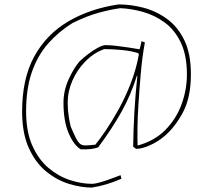

<svg xmlns="http://www.w3.org/2000/svg" viewBox="-20 -666 937 868"><path d="M395 182Q346 182 291 165Q236 148 188 108.5Q140 69 110 2.5Q80 -64 80 -162Q80 -311 135 -411Q190 -511 288.5 -569Q387 -627 516 -646Q572 -646 629 -631Q686 -616 735 -580.5Q784 -545 813.5 -484Q843 -423 843 -331Q843 -226 807.5 -159Q772 -92 724 -51Q695 -26 658.5 -9.5Q622 7 595 7L582 -3Q583 -79 587.5 -158.5Q592 -238 601 -323L599 -324Q572 -237 529.5 -161Q487 -85 424 0Q412 5 392.5 7.5Q373 10 345 9Q314 -9 290.5 -63.5Q267 -118 267 -202Q267 -255 289.5 -305.5Q312 -356 339 -388Q358 -406 380.5 -423Q403 -440 424 -451Q445 -462 457 -462Q476 -462 503.5 -459Q531 -456 559.5 -451.5Q588 -447 611 -443Q612 -445 614 -453.5Q616 -462 618 -470.5Q620 -479 620 -480L635 -474Q623 -410 616.5 -335Q610 -260 606 -196Q602 -137 601.5 -87Q601 -37 602 -8Q679 -29 728 -79Q777 -129 801 -195Q825 -261 825 -329Q825 -416 797.5 -473.5Q770 -531 725 -564Q680 -597 627 -612Q574 -627 524 -629Q480 -623 426.5 -608.5Q373 -594 308 -562Q245 -523 197.5 -469Q150 -415 124 -340Q98 -265 98 -163Q98 -71 126 -8Q154 55 199 93Q244 131 296 148Q348 165 395 165Q411 165 437.5 157Q464 149 489 139.5Q514 130 525 126L529 142Q495 157 461.5 167Q428 177 395 182ZM411 -12Q430 -35 458 -76Q486 -117 516.5 -172Q547 -227 571.5 -290.5Q596 -354 608 -421L604 -426Q572 -436 530.5 -440Q489 -444 451 -444Q404 -427 366.5 -389Q329 -351 307.5 -302Q286 -253 286 -202Q286 -169 291 -138Q296 -107 300 -93Q314 -60 323.5 -41.5Q333 -23 342.5 -15.5Q352 -8 368 -8.5Q384 -9 411 -12Z"/></svg>

Font: Labrada Thin
Style: Regular
Weight: 100
Designer: Mercedes Jáuregui
Foundry: Omnibus-Type Team
Version: Version 1.000; ttfautohint (v1.8.4.7-5d5b)